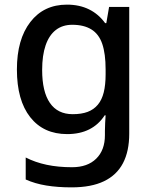

<svg xmlns="http://www.w3.org/2000/svg" viewBox="-20 -569 660 829"><path d="M269 -549Q323 -549 364.5 -528.5Q406 -508 434 -469H439L451 -539H538V8Q538 84 511 135.5Q484 187 429 213.5Q374 240 289 240Q229 240 180 232Q131 224 91 206V111Q132 132 181.5 142.5Q231 153 291 153Q358 153 395.5 116Q433 79 433 15V-4Q433 -16 434 -38Q435 -60 436 -71H432Q406 -31 365.5 -10.5Q325 10 270 10Q168 10 110.5 -63Q53 -136 53 -269Q53 -399 111 -474Q169 -549 269 -549ZM292 -462Q250 -462 221 -439.5Q192 -417 177 -373.5Q162 -330 162 -267Q162 -173 195.5 -124.5Q229 -76 294 -76Q332 -76 358.5 -86Q385 -96 402.5 -117Q420 -138 428 -170.5Q436 -203 436 -248V-269Q436 -337 421.5 -379.5Q407 -422 374.5 -442Q342 -462 292 -462Z"/></svg>

Font: Noto Sans Khmer Medium
Style: Regular
Weight: 500
Version: Version 2.003